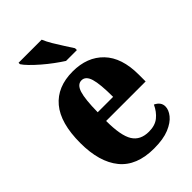

<svg xmlns="http://www.w3.org/2000/svg" viewBox="-231 -854 952 952"><g transform="rotate(-45 245.0 -378.0)"><path d="M263 -606Q241 -620 214.5 -639.5Q188 -659 162.5 -681Q137 -703 117.5 -723Q98 -743 90 -756V-766H252Q261 -744 277 -717Q293 -690 310 -664Q327 -638 339 -619V-606ZM265 10Q143 10 84 -62.5Q25 -135 25 -268Q25 -408 83 -477Q141 -546 249 -546Q351 -546 410.5 -484Q470 -422 470 -303V-255H193Q193 -152 219.5 -109.5Q246 -67 306 -67Q349 -67 375.5 -88.5Q402 -110 418 -145Q452 -129 452 -98Q452 -74 432 -49Q412 -24 371 -7Q330 10 265 10ZM302 -315Q302 -405 290 -444.5Q278 -484 249 -484Q220 -484 207.5 -444.5Q195 -405 194 -315Z"/></g></svg>

Font: Noto Serif ExtraCondensed Black
Style: Regular
Weight: 900
Width: 2
Designer: Monotype Design Team
Foundry: Monotype Imaging Inc.
Version: Version 2.015; ttfautohint (v1.8.4.7-5d5b)